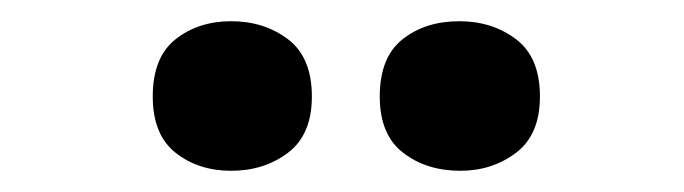

<svg xmlns="http://www.w3.org/2000/svg" viewBox="-20 -779 645 181"><path d="M124 -688Q124 -725 145.5 -742Q167 -759 198 -759Q229 -759 251.5 -742Q274 -725 274 -688Q274 -652 251.5 -635Q229 -618 198 -618Q167 -618 145.5 -635Q124 -652 124 -688ZM338 -688Q338 -725 359.5 -742Q381 -759 413 -759Q444 -759 466.5 -742Q489 -725 489 -688Q489 -652 466.5 -635Q444 -618 414 -618Q382 -618 360 -635Q338 -652 338 -688Z"/></svg>

Font: Noto Sans Cham ExtraBold
Style: Regular
Weight: 800
Version: Version 2.002